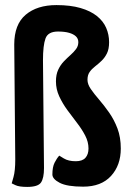

<svg xmlns="http://www.w3.org/2000/svg" viewBox="-20 -725 498 755"><path d="M87 10Q55 10 40.5 3Q26 -4 26 -4Q26 -4 33 -28.5Q40 -53 40 -98L36 -550Q36 -629 81 -667Q126 -705 202 -705Q257 -705 296.5 -693.5Q336 -682 361 -662Q386 -642 397.5 -615.5Q409 -589 409 -559Q409 -532 400.5 -515Q392 -498 379.5 -486Q367 -474 354 -464Q341 -454 332.5 -442Q324 -430 324 -411Q324 -394 337 -375Q350 -356 369.5 -333.5Q389 -311 409 -282.5Q429 -254 442 -219.5Q455 -185 455 -141Q455 -75 416.5 -33Q378 9 307 9Q244 9 215 -6Q186 -21 186 -39Q186 -68 194.5 -85Q203 -102 213 -113Q213 -113 231 -102Q249 -91 278 -91Q304 -91 316 -104.5Q328 -118 328 -141Q328 -167 315 -192Q302 -217 283 -241.5Q264 -266 245 -292Q226 -318 213 -346Q200 -374 200 -405Q200 -432 209 -451Q218 -470 231 -483.5Q244 -497 257 -508.5Q270 -520 279 -532Q288 -544 288 -559Q288 -573 278.5 -582Q269 -591 251.5 -596Q234 -601 208 -601Q169 -601 159 -574Q149 -547 149 -488L153 -64Q153 -24 141 -7Q129 10 87 10Z"/></svg>

Font: Yanone Kaffeesatz
Style: Bold
Weight: 700
Designer: Yanone (Cyrillic: Daniel Pouzeot, Huerta Tipografica, and Cyreal)
Foundry: Yanone
Version: Version 2.003